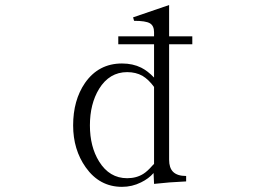

<svg xmlns="http://www.w3.org/2000/svg" viewBox="-20 -722 1040 760"><path d="M589.8 5.9Q627.9 2 651.4 0Q677.7 -2 716.8 -3.9V-25.4Q681.6 -25.4 665 -42Q649.4 -57.6 649.4 -89.8V-546.9H741.2V-578.1H649.4V-702.1L506.8 -653.3L510.7 -639.6Q556.6 -639.6 573.2 -629.9Q589.8 -620.1 589.8 -594.7V-578.1H448.2V-546.9H589.8V-415Q564.5 -441.4 539.1 -454.1Q505.9 -470.7 462.9 -470.7Q370.1 -470.7 316.4 -393.6Q269.5 -325.2 269.5 -225.6Q269.5 -129.9 319.3 -59.6Q374 17.6 462.9 17.6Q502.9 17.6 538.1 0Q568.4 -14.6 587.9 -37.1ZM589.8 -377.9V-73.2L584 -67.4Q563.5 -43.9 547.9 -34.2Q520.5 -16.6 483.4 -16.6Q413.1 -16.6 372.1 -83Q335.9 -141.6 335.9 -225.6Q335.9 -310.5 372.1 -370.1Q413.1 -436.5 483.4 -436.5Q517.6 -436.5 543.9 -421.9Q568.4 -407.2 589.8 -377.9Z"/></svg>

Font: BatangChe
Style: Regular
Weight: 400
Monospace: yes
Version: Version 2.21